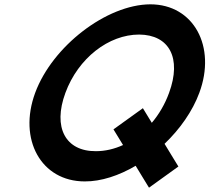

<svg xmlns="http://www.w3.org/2000/svg" viewBox="-20 -790 970 889"><path d="M142.8 -360C222.4 -576 473.6 -769 676 -770C877 -770 982.7 -574 902.8 -360C871.3 -274.7 813.2 -192.3 741.9 -124.1L775.4 -69L806 -19L669.9 79L639.3 29L608.1 -22.4C530.7 23.1 448.4 50.4 372.6 50C169.6 50 63.5 -145 142.8 -360ZM282.8 -360C223.4 -199 283.8 -89 424.2 -90C466.8 -90 509.4 -100 549.7 -118.5L536 -141L505.4 -191L641.6 -289L672.1 -239L682.9 -221.4C716.2 -260.7 743.7 -307.5 762.8 -360C822.1 -521 764 -629 624.3 -630C483.3 -630 342.1 -521 282.8 -360Z"/></svg>

Font: Nordica Plus
Style: NordicaClassicRgObl
Weight: 500
Version: Version 1.01